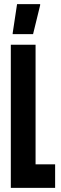

<svg xmlns="http://www.w3.org/2000/svg" viewBox="-20 -903 291 923"><path d="M32 0V-688H151V-113H245V0ZM41 -739V-744L62 -883H173V-878L139 -739Z"/></svg>

Font: Saira UltraCondensed ExtraBold
Style: Regular
Weight: 800
Width: 1
Designer: Hector Gatti with collaboration of the Omnibus-Type team
Foundry: Omnibus-Type
Version: Version 1.101